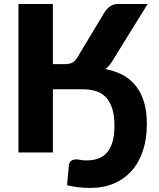

<svg xmlns="http://www.w3.org/2000/svg" viewBox="-20 -748 778 942"><path d="M527 -442Q514 -422.5 497 -409Q538 -401.5 575 -383.8Q612 -366 640 -334.2Q668 -302.5 684.2 -254.8Q700.5 -207 700.5 -139.5Q700.5 -66.5 681.2 -8.5Q662 49.5 626 90Q590 130.5 538.8 152.2Q487.5 174 423 174Q394.5 174 366.8 171Q339 168 309 161L318 62.5Q319.5 49.5 328.5 41.8Q337.5 34 354 34Q362.5 34 375 36.5Q387.5 39 405 39Q436 39 461.2 30.2Q486.5 21.5 504.2 1.2Q522 -19 531.8 -51.2Q541.5 -83.5 541.5 -131Q541.5 -185.5 529 -220.5Q516.5 -255.5 495.2 -275.2Q474 -295 445.8 -302.5Q417.5 -310 386 -310H239.5V0H70.5V-728.5H239.5V-433.5H301.5Q320.5 -433.5 334.2 -440.5Q348 -447.5 359.5 -466L491.5 -685.5Q503 -704.5 519.5 -716.5Q536 -728.5 559.5 -728.5H704.5Z"/></svg>

Font: Lato ExtraBold
Style: Regular
Weight: 800
Designer: Lukasz Dziedzic with Adam Twardoch and Botio Nikoltchev
Foundry: tyPoland Lukasz Dziedzic
Version: Version 2.015; 2015-08-06; http://www.latofonts.com/